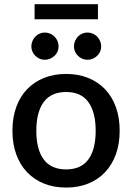

<svg xmlns="http://www.w3.org/2000/svg" viewBox="-20 -860 611 888"><path d="M286 -518Q342.5 -518 388.2 -499.5Q434 -481 466.2 -447Q498.5 -413 516 -364.5Q533.5 -316 533.5 -255.5Q533.5 -195 516 -146.5Q498.5 -98 466.2 -63.8Q434 -29.5 388.2 -11Q342.5 7.5 286 7.5Q229 7.5 183.2 -11Q137.5 -29.5 105 -63.8Q72.5 -98 55 -146.5Q37.5 -195 37.5 -255.5Q37.5 -316 55 -364.5Q72.5 -413 105 -447Q137.5 -481 183.2 -499.5Q229 -518 286 -518ZM286 -76.5Q355 -76.5 388.8 -122.8Q422.5 -169 422.5 -255Q422.5 -341 388.8 -387.8Q355 -434.5 286 -434.5Q216 -434.5 182 -387.8Q148 -341 148 -255Q148 -169 182 -122.8Q216 -76.5 286 -76.5ZM251 -645.5Q251 -632.5 246 -621.2Q241 -610 232.2 -601.8Q223.5 -593.5 211.8 -588.5Q200 -583.5 187 -583.5Q174.5 -583.5 163.2 -588.5Q152 -593.5 143.5 -601.8Q135 -610 130 -621.2Q125 -632.5 125 -645.5Q125 -658.5 130 -670.2Q135 -682 143.5 -690.8Q152 -699.5 163.2 -704.5Q174.5 -709.5 187 -709.5Q200 -709.5 211.8 -704.5Q223.5 -699.5 232.2 -690.8Q241 -682 246 -670.2Q251 -658.5 251 -645.5ZM448 -645.5Q448 -632.5 443 -621.2Q438 -610 429.2 -601.8Q420.5 -593.5 409 -588.5Q397.5 -583.5 384.5 -583.5Q371.5 -583.5 360.2 -588.5Q349 -593.5 340.5 -601.8Q332 -610 327 -621.2Q322 -632.5 322 -645.5Q322 -658.5 327 -670.2Q332 -682 340.5 -690.8Q349 -699.5 360.2 -704.5Q371.5 -709.5 384.5 -709.5Q397.5 -709.5 409 -704.5Q420.5 -699.5 429.2 -690.8Q438 -682 443 -670.2Q448 -658.5 448 -645.5ZM140 -840.5H433V-771H140Z"/></svg>

Font: Lato 2
Style: Regular
Weight: 600
Designer: Lukasz Dziedzic with Adam Twardoch and Botio Nikoltchev
Foundry: tyPoland Lukasz Dziedzic
Version: Version 2.015; 2015-08-06; http://www.latofonts.com/